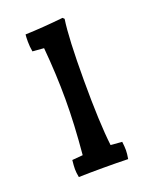

<svg xmlns="http://www.w3.org/2000/svg" viewBox="-99 -531 461 589"><g transform="rotate(-20 131.5 -237.0)"><path d="M91 -58Q100 -156 100 -237.5Q100 -319 92 -407L55 -410Q52 -427 52 -442.5Q52 -458 53 -466Q111 -468 177 -475L182 -470Q173 -411 173 -272Q173 -133 182 -58L219 -55Q221 -39 221 -27.5Q221 -16 218 1Q183 0 137 0Q91 0 57 1Q54 -14 54 -25.5Q54 -37 56 -55Z"/></g></svg>

Font: Port Lligat Slab
Style: Regular
Weight: 400
Designer: Dario Muhafara, Eduardo Rodriguez Tunni
Foundry: Tipo
Version: Version 1.002